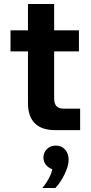

<svg xmlns="http://www.w3.org/2000/svg" viewBox="-20 -656 460 968"><path d="M384 0H258Q190 0 155.5 -34.5Q121 -69 121 -137V-636H253V-160Q253 -133 265 -120.5Q277 -108 303 -108H384ZM378 -397H33V-503H378ZM259 292H193Q217 264 232 232Q247 200 245 178L265 200Q237 200 218 182Q199 164 199 139Q199 113 216.5 95.5Q234 78 261 78Q290 78 308 98Q326 118 326 149Q326 171 316.5 197Q307 223 292 248Q277 273 259 292Z"/></svg>

Font: Wix Madefor Display
Style: Bold
Weight: 700
Designer: Dalton Maag Ltd
Foundry: Dalton Maag Ltd
Version: Version 3.100